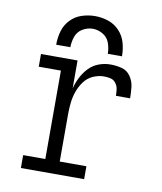

<svg xmlns="http://www.w3.org/2000/svg" viewBox="-83 -812 743 879"><g transform="rotate(10 288.0 -372.0)"><path d="M74 0H368V-60H244V-281Q244 -308 247 -334.5Q250 -361 259 -386.5Q268 -412 284 -434Q300 -456 325 -467.5Q350 -479 377 -479Q392 -479 407 -475.5Q422 -472 431.5 -459Q441 -446 443 -431Q445 -416 445 -401H511Q511 -427 508 -453.5Q505 -480 489.5 -502.5Q474 -525 448.5 -531.5Q423 -538 396 -538Q368 -538 341.5 -528Q315 -518 295.5 -497.5Q276 -477 263.5 -452Q251 -427 244 -400V-530H74V-471H177V-60H74ZM135 -584H201Q201 -609 209.5 -633.5Q218 -658 240.5 -671.5Q263 -685 288 -685Q313 -685 335.5 -671.5Q358 -658 366.5 -633.5Q375 -609 375 -584H441Q441 -616 432.5 -646.5Q424 -677 402 -700.5Q380 -724 350 -734Q320 -744 288 -744Q257 -744 226.5 -734Q196 -724 174 -700.5Q152 -677 143.5 -646.5Q135 -616 135 -584Z"/></g></svg>

Font: Iosevka Sparkle Light
Style: Regular
Weight: 300
Designer: Belleve Invis
Foundry: Belleve Invis
Version: Version 4.5.0; ttfautohint (v1.8.3)